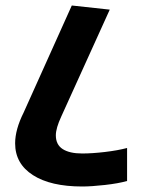

<svg xmlns="http://www.w3.org/2000/svg" viewBox="-20 -671 517 698"><path d="M442 -133V-13Q410 -4 361 1.5Q312 7 279 7Q164 7 99.5 -34.5Q35 -76 35 -150Q35 -200 66 -262L241 -651L379 -636L203 -248Q183 -205 183 -179Q183 -145 208 -129Q233 -113 279 -113Q315 -113 361.5 -118.5Q408 -124 442 -133Z"/></svg>

Font: Akshar SemiBold
Style: Regular
Weight: 600
Designer: Tall Chai
Foundry: Tall Chai
Version: Version 1.000